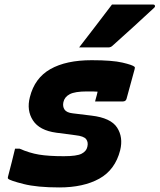

<svg xmlns="http://www.w3.org/2000/svg" viewBox="-20 -813 700 842"><path d="M382 -549Q472 -549 517 -538.5Q562 -528 570 -520Q573 -517 570 -508L535 -380Q532 -368 518 -368H397L399 -376Q402 -387 404.5 -396Q407 -405 408 -411Q397 -412 385.5 -412Q374 -412 361 -412Q309 -412 286 -400Q263 -388 258 -365Q254 -346 263 -332.5Q272 -319 299 -316L381 -306Q466 -296 493.5 -253.5Q521 -211 507 -154Q485 -68 415.5 -29.5Q346 9 240 9Q143 9 83.5 -6Q24 -21 16 -29Q13 -32 15 -38Q24 -73 31.5 -102Q39 -131 46 -161H66Q109 -142 151 -135Q193 -128 260 -128Q317 -128 338 -139Q359 -150 363 -169Q368 -189 358 -202.5Q348 -216 311 -220L227 -231Q153 -241 124.5 -285Q96 -329 111 -387Q132 -471 201 -510Q270 -549 382 -549ZM471 -793H652Q658 -793 659.5 -788Q661 -783 655 -778Q609 -735 566.5 -696.5Q524 -658 474 -613Q466 -605 455 -605H327Q363 -652 399 -698.5Q435 -745 471 -793Z"/></svg>

Font: Recursive Mn Lnr St XBd
Style: Italic
Weight: 800
Italic angle: -15°
Monospace: yes
Version: Version 1.079;hotconv 1.0.112;makeotfexe 2.5.65598; ttfautoh